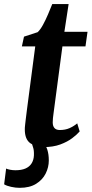

<svg xmlns="http://www.w3.org/2000/svg" viewBox="-69 -711 449 941"><path d="M197.1 -183.4Q195 -167.1 193.3 -154.8Q191.6 -142.5 190.5 -132.2Q189.4 -121.8 189.4 -111.2Q189.4 -92.9 198.1 -83.3Q206.7 -73.8 223.9 -73.8Q250.7 -73.8 271.6 -82.9Q292.4 -92.1 309.5 -106.4L321.5 -66.8Q308.6 -51.8 285 -33.9Q261.5 -16 226.5 -3Q191.5 10 143.2 10Q106.3 10 79.4 -9.2Q52.6 -28.5 52.6 -76.3Q52.6 -80 52.8 -85.8Q53.1 -91.6 54.4 -102.2Q55.6 -112.7 57.7 -130.4Q59.7 -148 63.3 -175.4L103.7 -483.5H38.2L48.6 -531.4L115.6 -553.3Q128.4 -565.2 141.5 -589Q154.5 -612.9 166.3 -640.5Q178.2 -668.1 187.1 -691H267.3L246.5 -555H359.9L349.9 -483.5H236.9ZM116.7 -15.6 146.2 -13.6Q155.6 0.1 162.9 22.5Q170.2 45 170.2 75.8Q170.2 108.5 154.9 139.4Q139.5 170.3 107.9 189.9Q76.3 209.6 27.3 209.6Q7.5 209.6 -14.3 204.8Q-36.1 200.1 -48.7 192.3L-39 115.1Q-32.8 118.3 -19.6 120.9Q-6.4 123.4 6.9 123.4Q35.8 123.4 55.5 115Q75.2 106.5 85.6 90.1Q96.1 73.7 97.2 51Q98.2 25.3 93.2 11.6Q88.2 -2.2 85.2 -13.6Z"/></svg>

Font: Merriweather 7pt Light
Style: Italic
Weight: 300
Italic angle: -7.8°
Designer: Eben Sorkin
Foundry: Eben Sorkin
Version: Version 2.200;gftools[0.9.31]